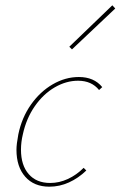

<svg xmlns="http://www.w3.org/2000/svg" viewBox="-20 -700 454 723"><path d="M274 -396Q229 -396 186 -371Q143 -346 111 -300Q79 -254 66 -194Q59 -165 59 -136Q59 -78 88 -44.5Q117 -11 169 -11Q203 -11 235.5 -26Q268 -41 295 -68L305 -58Q275 -29 239.5 -13Q204 3 166 3Q108 3 75 -34.5Q42 -72 42 -136Q42 -157 49 -194Q62 -257 96.5 -306Q131 -355 178.5 -382.5Q226 -410 277 -410Q334 -410 365 -372L353 -361Q325 -396 274 -396ZM241 -524 403 -680 414 -668 251 -514Z"/></svg>

Font: Ysabeau Thin
Style: Italic
Weight: 200
Italic angle: -12°
Designer: Christian Thalmann (Catharsis Fonts)
Version: Version 0.003